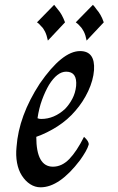

<svg xmlns="http://www.w3.org/2000/svg" viewBox="-20 -780 491 798"><path d="M183.6 -427.2Q167.7 -400 154.9 -365.4Q142.1 -330.8 135.9 -288.7Q142.1 -285.6 151.3 -285.6Q205.1 -285.6 250.3 -327.2Q267.7 -345.1 280.5 -369.2Q293.3 -393.3 296.4 -422.6Q301.5 -482.1 254.9 -482.1Q217.9 -482.1 183.6 -427.2ZM200 -87.2Q236.9 -87.2 267.7 -118.7Q298.5 -150.3 329.2 -211.3Q350.3 -192.3 348.7 -179Q345.1 -166.2 335.4 -149.2Q325.6 -132.3 312.8 -114.4Q227.2 -1.5 148.7 -1.5Q125.6 -1.5 105.6 -14.4Q85.6 -27.2 70.8 -50.3Q56.4 -72.8 50.8 -103.3Q45.1 -133.8 48.7 -169.2Q57.9 -298.5 145.1 -432.3Q238.5 -567.7 312.8 -567.7Q375.9 -567.7 370.8 -488.7Q367.7 -446.7 346.7 -401.5Q325.6 -356.4 293.3 -319.5Q261.5 -282.1 218.7 -254.6Q175.9 -227.2 130.8 -211.3Q130.8 -87.2 200 -87.2ZM179 -611.3Q174.4 -633.8 167.2 -648.5Q160 -663.1 151.3 -670.8Q143.6 -680.5 133.8 -687.2L205.1 -760Q212.8 -751.3 221 -740Q229.2 -730.8 236.4 -717.9Q243.6 -705.1 250.3 -687.2ZM340 -611.3Q335.9 -633.8 328.5 -648.5Q321 -663.1 312.8 -670.8Q305.1 -680.5 294.9 -687.2L366.2 -760Q374.4 -751.3 382.1 -740Q390.3 -730.8 397.7 -717.9Q405.1 -705.1 411.3 -687.2Z"/></svg>

Font: MM Jasmine
Style: Regular
Weight: 400
Designer: Khon Soe Zaw Thu
Version: Version 1.00 July 11, 2016, initial release